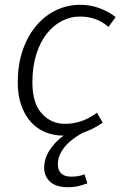

<svg xmlns="http://www.w3.org/2000/svg" viewBox="-20 -554 514 800"><path d="M432 -442Q405 -465 376 -475Q347 -485 313 -485Q274 -485 238.5 -467Q203 -449 175.5 -414.5Q148 -380 131.5 -328.5Q115 -277 115 -211Q115 -124 154 -81Q193 -38 251 -38Q284 -38 316.5 -48.5Q349 -59 384 -84L408 -43Q368 -15 325 -1Q305 10 286.5 23.5Q268 37 253.5 53.5Q239 70 230 89.5Q221 109 221 132Q221 154 234.5 168Q248 182 276 182Q293 182 307 179.5Q321 177 332 172L344 210Q321 218 304 222Q287 226 264 226Q213 226 188.5 203Q164 180 164 145Q164 107 186.5 72Q209 37 245 11Q202 11 167 -4Q132 -19 107 -47.5Q82 -76 68 -117Q54 -158 54 -211Q54 -286 75 -346Q96 -406 132 -448Q168 -490 215 -512Q262 -534 314 -534Q394 -534 462 -483Z"/></svg>

Font: Glekhifnjqigglhiwekvrgaqftz
Style: Regular
Weight: 300
Italic angle: -8°
Designer: Carrois Corporate & Edenspiekermann
Foundry: Carrois Corporate GbR & Edenspiekermann AG
Version: Version 2.001